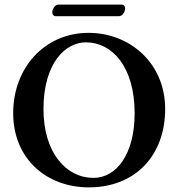

<svg xmlns="http://www.w3.org/2000/svg" viewBox="-20 -800 770 830"><path d="M694 -329C694 -528 540 -658 363 -658C173 -658 37 -507 37 -311C37 -113 182 10 364 10C566 10 694 -129 694 -329ZM351 -617C464 -617 562 -513 562 -310C562 -136 485 -31 384 -31C266 -31 168 -140 168 -328C168 -532 266 -617 351 -617ZM495 -730C509 -730 521 -750 521 -763C521 -771 517 -780 507 -780H231C218 -780 206 -760 206 -748C206 -739 210 -730 221 -730Z"/></svg>

Font: Libertinus Serif Semibold
Style: Regular
Weight: 600
Designer: Philipp H. Poll, Khaled Hosny
Foundry: Caleb Maclennan
Version: Version 7.050;RELEASE